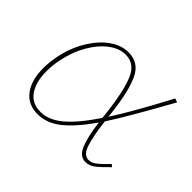

<svg xmlns="http://www.w3.org/2000/svg" viewBox="-95 -570 733 733"><g transform="rotate(45 271.0 -204.0)"><path d="M498 -63 507 -55Q479 -26 460.5 -11.5Q442 3 421 3Q390 3 374.5 -35Q359 -73 351 -140Q300 -67 256 -32Q212 3 163 3Q111 3 82.5 -34.5Q54 -72 54 -136Q54 -166 60 -199Q71 -258 99 -306.5Q127 -355 164.5 -382.5Q202 -410 242 -410Q298 -410 322.5 -358Q347 -306 359 -202Q361 -188 361 -181Q413 -261 492 -411L508 -406Q414 -236 364 -159Q373 -86 385.5 -48.5Q398 -11 424 -11Q439 -11 452 -20.5Q465 -30 478 -43Q491 -56 498 -63ZM348 -162 344 -200Q332 -296 310.5 -346Q289 -396 240 -396Q206 -396 172.5 -370.5Q139 -345 113.5 -300Q88 -255 77 -198Q71 -167 71 -137Q71 -80 94.5 -45.5Q118 -11 165 -11Q209 -11 252.5 -47.5Q296 -84 348 -162Z"/></g></svg>

Font: Ysabeau Thin
Style: Italic
Weight: 200
Italic angle: -12°
Designer: Christian Thalmann (Catharsis Fonts)
Version: Version 0.003